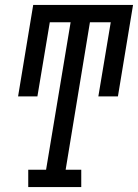

<svg xmlns="http://www.w3.org/2000/svg" viewBox="-20 -755 557 775"><path d="M94 0V-70H166L265 -665H181L131 -366H53L114 -735H517L456 -366H377L427 -665H343L245 -70H308V0Z"/></svg>

Font: Iosevka Slab Oblique
Style: Regular
Weight: 400
Italic angle: -9°
Monospace: yes
Designer: Belleve Invis
Foundry: Belleve Invis
Version: Version 11.1.1; ttfautohint (v1.8.3)